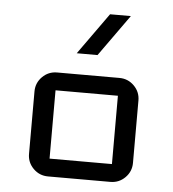

<svg xmlns="http://www.w3.org/2000/svg" viewBox="-45 -602 580 644"><g transform="rotate(5 245.0 -280.0)"><path d="M420 -70Q420 -41 399.5 -20.5Q379 0 350 0H140Q111 0 90.5 -20.5Q70 -41 70 -70V-280Q70 -309 90.5 -329.5Q111 -350 140 -350H350Q379 -350 399.5 -329.5Q420 -309 420 -280ZM350 -60V-290H140V-60ZM370 -560 270 -420H200L300 -560Z"/></g></svg>

Font: Iceland
Style: Regular
Weight: 400
Designer: Cyreal (www.cyreal.org)
Foundry: Cyreal (www.cyreal.org)
Version: Version 1.001